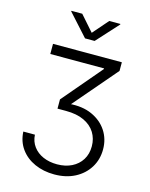

<svg xmlns="http://www.w3.org/2000/svg" viewBox="-137 -844 879 1125"><g transform="rotate(15 302.0 -282.0)"><path d="M303.2 193.8Q237.8 193.8 184.3 169.9Q130.9 146 98.9 101.8Q66.9 57.6 64 -2H134.3Q136.7 39.1 159.2 69.3Q181.6 99.6 219.2 116Q256.8 132.3 303.7 132.3Q354 132.3 392.3 113.3Q430.7 94.2 452.4 59.6Q474.1 24.9 474.1 -22Q474.1 -68.4 451.4 -105Q428.7 -141.6 384.3 -162.6Q339.8 -183.6 273.9 -183.6H222.7V-239.7L425.3 -478V-481.9H99.1V-543.5H516.6V-491.2L279.8 -214.8V-228.5Q360.8 -235.4 419.4 -209Q478 -182.6 510.3 -133.5Q542.5 -84.5 542.5 -21.5Q542.5 40 512.2 88.9Q481.9 137.7 428.2 165.8Q374.5 193.8 303.2 193.8ZM218.8 -758.3 301.3 -664.6 382.8 -758.3H450.2V-754.9L330.1 -623H272L152.8 -754.9V-758.3Z"/></g></svg>

Font: Inter 16pt Light
Style: Regular
Weight: 300
Version: Version 4.001;git-66647c0bb